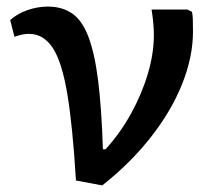

<svg xmlns="http://www.w3.org/2000/svg" viewBox="-20 -549 672 584"><path d="M291 15 211 0Q201 -167 184.5 -264.5Q168 -362 140 -404Q112 -446 68 -446Q48 -446 24 -437L11 -488Q32 -507 63 -518Q94 -529 125 -529Q169 -529 199.5 -508Q230 -487 249 -437Q268 -387 278.5 -303.5Q289 -220 293 -95H301Q345 -143 378 -202.5Q411 -262 429.5 -324Q448 -386 448 -442Q448 -461 446 -481.5Q444 -502 441 -520H550L564 -513Q566 -503 566.5 -491.5Q567 -480 567 -453Q567 -376 534 -293.5Q501 -211 439 -132Q377 -53 291 15Z"/></svg>

Font: Literata 7pt Medium
Style: Regular
Weight: 500
Designer: Latin by Veronika Burian and Jose Scaglione. Greek by Irene Vlachou. Cyrillic by Vera Evstafieva.
Foundry: TypeTogether
Version: Version 3.002